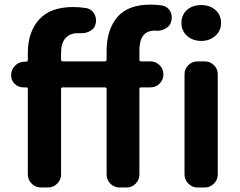

<svg xmlns="http://www.w3.org/2000/svg" viewBox="-20 -832 1063 852"><path d="M445.3 -559.6Q453.1 -559.6 453.1 -567.4V-605.5Q453.1 -699.2 500 -755.4Q546.9 -811.5 647.5 -811.5Q673.8 -811.5 700.2 -807.6Q723.6 -802.7 735.4 -782.2Q742.2 -768.6 742.2 -753.9Q742.2 -746.1 740.2 -738.3Q735.4 -716.8 715.8 -706.1Q698.2 -695.3 677.7 -695.3Q674.8 -695.3 672.9 -696.3Q669.9 -696.3 667 -696.3Q598.6 -696.3 598.6 -608.4V-567.4Q598.6 -559.6 606.4 -559.6H647.5Q670.9 -559.6 688 -543Q705.1 -526.4 705.1 -502Q705.1 -477.5 688 -460.9Q670.9 -444.3 647.5 -444.3H606.4Q598.6 -444.3 598.6 -436.5V-57.6Q598.6 -34.2 582 -17.1Q565.4 0 541 0H510.7Q486.3 0 469.7 -17.1Q453.1 -34.2 453.1 -57.6V-436.5Q453.1 -444.3 445.3 -444.3H258.8Q251 -444.3 251 -436.5V-57.6Q251 -34.2 233.9 -17.1Q216.8 0 193.4 0H161.1Q137.7 0 120.6 -17.1Q103.5 -34.2 103.5 -57.6V-436.5Q103.5 -444.3 96.7 -444.3H84Q60.5 -444.3 44.9 -460Q29.3 -475.6 29.3 -498Q29.3 -521.5 44.9 -538.6Q60.5 -555.7 83 -557.6L96.7 -558.6Q103.5 -558.6 103.5 -566.4V-597.7Q103.5 -689.5 153.3 -745.1Q203.1 -800.8 304.7 -800.8Q334 -800.8 364.3 -795.9Q387.7 -791 398.4 -770.5Q406.2 -755.9 406.2 -741.2Q406.2 -733.4 404.3 -725.6Q399.4 -705.1 379.9 -694.3Q362.3 -684.6 342.8 -684.6Q339.8 -684.6 336.9 -684.6Q330.1 -684.6 323.2 -684.6Q290 -684.6 270.5 -662.6Q251 -640.6 251 -597.7V-567.4Q251 -559.6 258.8 -559.6ZM873 -650.4Q835 -650.4 810.1 -672.9Q785.2 -695.3 785.2 -730.5Q785.2 -765.6 809.6 -787.6Q834 -809.6 873 -809.6Q911.1 -809.6 936 -787.6Q960.9 -765.6 960.9 -730.5Q960.9 -695.3 935.5 -672.9Q910.2 -650.4 873 -650.4ZM856.4 0Q833 0 815.9 -17.1Q798.8 -34.2 798.8 -57.6V-502Q798.8 -526.4 815.9 -543Q833 -559.6 856.4 -559.6H888.7Q912.1 -559.6 929.2 -543Q946.3 -526.4 946.3 -502V-57.6Q946.3 -34.2 929.2 -17.1Q912.1 0 888.7 0Z"/></svg>

Font: Gen Jyuu Gothic Bold
Style: Bold
Weight: 700
Designer: [Source Han Sans]
Ryoko NISHIZUKA  (kana & ideographs); Paul D. Hunt (Latin, Greek & Cyrillic); Wenlong ZHANG  (bopomofo
Version: Version 1.002.20150607